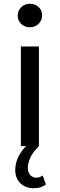

<svg xmlns="http://www.w3.org/2000/svg" viewBox="-20 -777 319 1021"><path d="M91 0V-530H187V0ZM139 -632Q111 -632 92.5 -650Q74 -668 74 -694Q74 -720 92.5 -738.5Q111 -757 139 -757Q167 -757 185.5 -739.5Q204 -722 204 -696Q204 -669 185.5 -650.5Q167 -632 139 -632ZM160 224Q116 224 88.5 197.5Q61 171 61 127Q61 87 82 48Q103 9 151 -29L187 0Q153 34 140.5 63Q128 92 128 116Q128 140 141 154Q154 168 173 168Q191 168 207 156L224 204Q199 224 160 224Z"/></svg>

Font: Montserrat Medium
Style: Regular
Weight: 500
Designer: Julieta Ulanovsky
Foundry: Julieta Ulanovsky
Version: Version 9.000; ttfautohint (v1.8.4.7-5d5b)